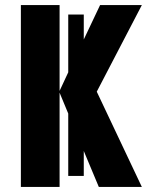

<svg xmlns="http://www.w3.org/2000/svg" viewBox="-20 -734 577 754"><path d="M309 -43H248V-288L214 -370V0H62V-714H214V-377L248 -450V-677H309V-579L373 -714H537L360 -374L537 0H368L309 -141Z"/></svg>

Font: Noto Sans ExtraCondensed ExtraBold
Style: Regular
Weight: 800
Width: 2
Designer: Monotype Design Team
Foundry: Monotype Imaging Inc.
Version: Version 2.013; ttfautohint (v1.8.4.7-5d5b)